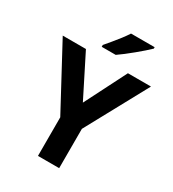

<svg xmlns="http://www.w3.org/2000/svg" viewBox="-219 -1055 1062 1176"><g transform="rotate(30 312.0 -467.0)"><path d="M312 -420 461 -714H624L387 -278V0H237V-273L0 -714H164ZM523 -924Q509 -910 486 -890Q463 -870 436.5 -848Q410 -826 384.5 -806.5Q359 -787 340 -774H241V-787Q257 -806 278.5 -831.5Q300 -857 321 -884.5Q342 -912 356 -934H523Z"/></g></svg>

Font: Noto Sans Hanifi Rohingya
Style: Bold
Weight: 700
Designer: Monotype Design Team and DaltonMaag
Foundry: Google LLC
Version: Version 2.102; ttfautohint (v1.8.4.7-5d5b)